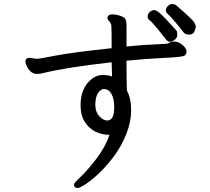

<svg xmlns="http://www.w3.org/2000/svg" viewBox="-20 -852 1040 953"><path d="M512.2 -253.9Q547.4 -253.9 546.9 -320.8Q546.9 -360.8 533.4 -385.5Q520 -410.2 493.2 -410.2Q487.3 -410.2 478 -402.8Q453.1 -383.8 453.1 -329.1Q454.1 -294.9 473.6 -274.4Q493.2 -253.9 512.2 -253.9ZM366.2 81.1Q347.2 81.1 347.2 63Q347.2 56.2 379.2 26.6Q411.1 -2.9 456.5 -61.5Q502 -120.1 522.9 -182.1Q524.9 -182.1 524.9 -183.1H520Q486.8 -183.1 454.8 -198Q422.9 -212.9 401.4 -246.3Q379.9 -279.8 379.9 -329.1Q379.9 -416 435.1 -460Q460 -479 486.8 -480Q519 -480 536.1 -472.2L534.2 -543Q305.2 -517.1 188 -487.8Q174.8 -484.9 164.1 -484.9Q144 -484.9 130.1 -499Q116.2 -513.2 111.1 -527.6Q106 -542 106 -544.9Q106 -564.9 127 -564.9L136.2 -564Q152.3 -560.1 168 -560.1Q172.9 -560.1 255.4 -575.9Q337.9 -591.8 534.2 -612.8Q534.2 -713.9 532.5 -726.3Q530.8 -738.8 517.1 -752Q513.2 -756.8 513.2 -764.2Q516.1 -781.2 537.1 -780.8Q553.2 -780.8 573 -774.9Q592.8 -769 600.3 -760Q607.9 -751 607.9 -726.1V-621.1Q691.9 -629.9 807.1 -634.8Q814.9 -635.7 822.5 -640.9Q830.1 -646 842.8 -646Q867.7 -646 889.2 -626Q906.2 -609.9 905.8 -596.2Q905.8 -581.1 894.3 -575Q882.8 -568.8 792 -564.5Q701.2 -560.1 607.9 -550.8Q607.9 -440.9 609.9 -402.8Q630.9 -363.8 630.9 -305.2Q630.9 -247.1 607.4 -188Q584 -128.9 548.6 -80.6Q513.2 -32.2 475.1 4.4Q437 41 406.5 61Q376 81.1 366.2 81.1ZM823.2 -645Q812 -645 803.5 -657Q794.9 -668.9 763.9 -706.5Q732.9 -744.1 722.9 -751Q712.9 -757.8 712.9 -771Q712.9 -783.2 723.4 -792.5Q733.9 -801.8 744.9 -801.8Q755.9 -801.8 772.9 -786.9Q790 -772 807.6 -752.9Q825.2 -733.9 838.6 -719Q852.1 -704.1 856 -700Q859.9 -695.8 859.9 -680.2Q859.9 -663.1 846.4 -654.1Q833 -645 823.2 -645ZM809.1 -786.1Q803.2 -792 803.2 -802Q803.2 -812 813.2 -822Q823.2 -832 835 -832Q846.2 -832 855 -825.2Q936 -755.4 944.1 -740.7Q952.1 -726.1 952.1 -720Q952.1 -713.9 945.6 -697Q939 -680.2 918.9 -680.2Q898.9 -680.2 891.4 -691.2Q883.8 -702.1 855 -736.6Q826.2 -771 809.1 -786.1Z"/></svg>

Font: LXGW WenKai Screen R
Style: Regular
Weight: 400
Designer: Fontworks Inc.
Version: Version 1.235;May 31, 2022